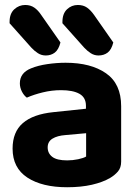

<svg xmlns="http://www.w3.org/2000/svg" viewBox="-20 -752 573 787"><path d="M108.4 -556.8 19.3 -656.7V-662.7Q19.3 -696.2 38.5 -713.9Q57.8 -731.6 83.4 -731.6Q105 -731.6 120.6 -720.8Q136.2 -710 149.3 -690.1L227.8 -577.9Q220.2 -548.2 204.6 -536.4Q189 -524.6 167.7 -524.6Q149.8 -524.6 135.3 -534Q120.7 -543.4 108.4 -556.8ZM325 -556.8 235.9 -656.7V-662Q235.9 -696.2 254.7 -713.9Q273.4 -731.6 299 -731.6Q321.4 -731.6 336.8 -720.8Q352.1 -710 366 -690.1L444.4 -577.9Q436.9 -548.2 421.3 -536.4Q405.7 -524.6 383.6 -524.6Q366.5 -524.6 352 -533.9Q337.6 -543.2 325 -556.8ZM255.2 15.5Q152.8 15.5 92.2 -24.1Q31.6 -63.8 31.6 -142.9Q31.6 -211 73.6 -247.4Q115.6 -283.8 198.6 -292.3L332.3 -306.3V-318.3Q332.3 -352.4 305.7 -367.4Q279.1 -382.4 230.4 -382.4Q192.4 -382.4 155.7 -373.4Q119 -364.5 90 -351.8Q78.2 -360.3 69.8 -376.6Q61.4 -393 61.4 -410.6Q61.4 -453.3 107.1 -471.8Q135.6 -483.6 174.1 -489.2Q212.7 -494.8 248.9 -494.8Q352.6 -494.8 414.6 -451.6Q476.6 -408.4 476.6 -316.8V-89.7Q476.6 -64.6 463.6 -49.3Q450.5 -34 431.2 -22.5Q401.2 -5 356.6 5.3Q312 15.5 255.2 15.5ZM255.2 -94.6Q278.2 -94.6 300.4 -99.3Q322.6 -104 333 -110.4V-206L248.6 -198.4Q214.8 -195.9 195.1 -183.7Q175.4 -171.6 175.4 -147.7Q175.4 -123.6 194.3 -109.1Q213.2 -94.6 255.2 -94.6Z"/></svg>

Font: Baloo Paaji 2
Style: Regular
Weight: 400
Designer: Shuchita Grover, Noopur Datye and Ek Type
Foundry: Ek Type
Version: Version 1.700